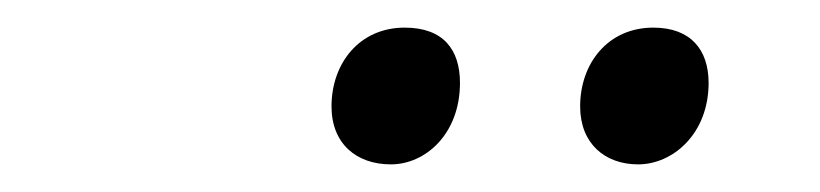

<svg xmlns="http://www.w3.org/2000/svg" viewBox="-20 -750 594 139"><path d="M442 -631C467 -631 493 -653 493 -690C493 -714 480 -730 453 -730C420 -730 400 -704 400 -673C400 -646 418 -631 442 -631ZM263 -631C288 -631 313 -653 313 -690C313 -714 301 -730 273 -730C240 -730 220 -704 220 -673C220 -646 238 -631 263 -631Z"/></svg>

Font: BC Sans
Style: Italic
Weight: 400
Italic angle: -12°
Designer: Monotype Design Team
Designer: Province of B.C.
Foundry: Monotype Imaging Inc.
Version: Version 2.000;GOOG;noto-source:20170915:90ef993387c0